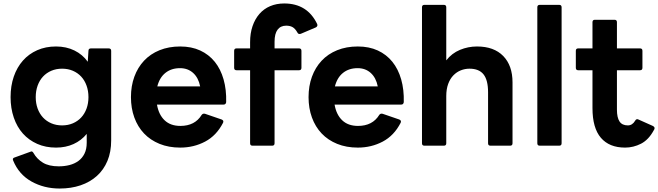

<svg xmlns="http://www.w3.org/2000/svg" viewBox="-20 -803 3796 1107"><path d="M324 284Q234 284 161.5 243.5Q89 203 56 123Q54 117 54 116Q54 108 64 105L155 72Q159 70 161 70Q168 70 173 79Q193 114 227.5 135Q262 156 319 156Q352 156 381 148.5Q410 141 432 125Q454 109 467 83Q480 57 480 20V-31Q449 7 404 27.5Q359 48 303 48Q243 48 194.5 26.5Q146 5 112 -33Q78 -71 59.5 -125Q41 -179 41 -243Q41 -308 59.5 -361.5Q78 -415 112 -453.5Q146 -492 194.5 -513.5Q243 -535 303 -535Q362 -535 409 -512Q456 -489 486 -447L490 -510Q490 -524 505 -524H606Q621 -524 621 -510V6Q621 73 599.5 124.5Q578 176 538.5 211.5Q499 247 444.5 265.5Q390 284 324 284ZM338 -80Q372 -80 400 -92Q428 -104 448 -125.5Q468 -147 479 -177Q490 -207 490 -243Q490 -279 479 -309.5Q468 -340 448 -361.5Q428 -383 400 -395Q372 -407 338 -407Q304 -407 276 -395Q248 -383 228 -361.5Q208 -340 197 -309.5Q186 -279 186 -243Q186 -207 197 -177Q208 -147 228 -125.5Q248 -104 276 -92Q304 -80 338 -80Z M1019 48Q953 48 900 26.5Q847 5 810.5 -33.5Q774 -72 754.5 -125.5Q735 -179 735 -243Q735 -307 754.5 -360.5Q774 -414 810.5 -453Q847 -492 900 -513.5Q953 -535 1019 -535Q1084 -535 1134 -512Q1184 -489 1218 -447Q1252 -405 1269 -345.5Q1286 -286 1284 -214Q1282 -200 1269 -200H885Q895 -142 929 -109.5Q963 -77 1020 -77Q1104 -77 1143 -141Q1150 -150 1162 -147L1258 -114Q1272 -108 1266 -95Q1228 -21 1162.5 13.5Q1097 48 1019 48ZM1134 -305Q1124 -355 1093.5 -382.5Q1063 -410 1018 -410Q968 -410 934 -383Q900 -356 887 -305Z M1436 37Q1422 37 1422 23V-398H1344Q1330 -398 1330 -412V-510Q1330 -524 1344 -524H1422V-560Q1422 -611 1436 -652Q1450 -693 1475.5 -722.5Q1501 -752 1537.5 -767.5Q1574 -783 1619 -783Q1752 -783 1809 -664Q1810 -662 1810 -658Q1810 -650 1801 -645L1714 -608Q1712 -607 1707 -607Q1699 -607 1695 -615Q1682 -638 1667 -646.5Q1652 -655 1630 -655Q1598 -655 1580.5 -632Q1563 -609 1563 -562V-524H1704Q1718 -524 1718 -510V-412Q1718 -398 1704 -398H1563V23Q1563 37 1549 37Z M2043 48Q1977 48 1924 26.5Q1871 5 1834.5 -33.5Q1798 -72 1778.5 -125.5Q1759 -179 1759 -243Q1759 -307 1778.5 -360.5Q1798 -414 1834.5 -453Q1871 -492 1924 -513.5Q1977 -535 2043 -535Q2108 -535 2158 -512Q2208 -489 2242 -447Q2276 -405 2293 -345.5Q2310 -286 2308 -214Q2306 -200 2293 -200H1909Q1919 -142 1953 -109.5Q1987 -77 2044 -77Q2128 -77 2167 -141Q2174 -150 2186 -147L2282 -114Q2296 -108 2290 -95Q2252 -21 2186.5 13.5Q2121 48 2043 48ZM2158 -305Q2148 -355 2117.5 -382.5Q2087 -410 2042 -410Q1992 -410 1958 -383Q1924 -356 1911 -305Z M2427 37Q2413 37 2413 23V-761Q2413 -775 2427 -775H2539Q2553 -775 2553 -761V-455Q2585 -496 2632 -515.5Q2679 -535 2730 -535Q2828 -535 2881.5 -480Q2935 -425 2935 -328V23Q2935 37 2921 37H2808Q2794 37 2794 23V-271Q2794 -341 2768 -374Q2742 -407 2687 -407Q2661 -407 2637 -397.5Q2613 -388 2594 -368.5Q2575 -349 2564 -319Q2553 -289 2553 -249V23Q2553 37 2539 37Z M3092 37Q3078 37 3078 23V-761Q3078 -775 3092 -775H3204Q3218 -775 3218 -761V23Q3218 37 3204 37Z M3584 48Q3493 48 3444.5 -8.5Q3396 -65 3396 -180V-398H3314Q3300 -398 3300 -412V-510Q3300 -524 3314 -524H3396V-675Q3396 -689 3410 -689H3523Q3537 -689 3537 -675V-524H3670Q3684 -524 3684 -510V-412Q3684 -398 3670 -398H3537V-171Q3537 -125 3552 -102.5Q3567 -80 3600 -80Q3626 -80 3642 -107Q3649 -120 3661 -114L3746 -76Q3754 -71 3754 -64Q3754 -58 3750 -53Q3720 3 3676 25.5Q3632 48 3584 48Z"/></svg>

Font: LINE Seed JP_TTF Bold
Style: Regular
Weight: 700
Designer: LINE & Fontrix & Fontworks
Version: Version 1.009